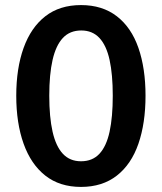

<svg xmlns="http://www.w3.org/2000/svg" viewBox="-20 -724 639 756"><path d="M299 12Q215 12 158.5 -32.5Q102 -77 73 -158Q44 -239 44 -347Q44 -455 73 -535.5Q102 -616 158.5 -660Q215 -704 299 -704Q383 -704 440 -660Q497 -616 525 -535.5Q553 -455 553 -347Q553 -239 525 -158Q497 -77 440 -32.5Q383 12 299 12ZM299 -89Q344 -89 371.5 -118.5Q399 -148 411.5 -205.5Q424 -263 424 -347Q424 -431 411.5 -488Q399 -545 371.5 -574.5Q344 -604 300 -604Q255 -604 227.5 -574.5Q200 -545 187 -488Q174 -431 174 -347Q174 -263 187 -205.5Q200 -148 227.5 -118.5Q255 -89 299 -89Z"/></svg>

Font: Murecho Thin Medium
Style: Regular
Weight: 500
Version: Version 1.010